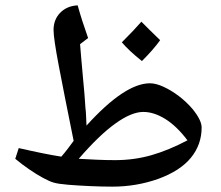

<svg xmlns="http://www.w3.org/2000/svg" viewBox="-20 -697 824 717"><path d="M400 0Q361 0 316.5 -2Q272 -4 235 -7Q198 -10 181 -15Q166 -19 141 -32.5Q116 -46 88.5 -65Q61 -84 37 -104L50 -144Q98 -133 137.5 -125Q177 -117 209 -112Q222 -127 233 -141.5Q244 -156 255 -171Q219 -349 199.5 -451.5Q180 -554 180 -585Q180 -624 205 -649.5Q230 -675 270 -677Q278 -648 287.5 -618.5Q297 -589 309 -555L279 -532Q282 -496 284 -472.5Q286 -449 287.5 -433.5Q289 -418 290 -405Q291 -392 292.5 -378Q294 -364 295.5 -344.5Q297 -325 299 -295Q301 -279 301.5 -262.5Q302 -246 303 -228Q446 -386 540 -386Q562 -386 590.5 -373Q619 -360 647.5 -338.5Q676 -317 699 -290Q733 -248 733 -221Q733 -157 693 -108Q653 -59 571 -29Q489 0 400 0ZM410 -99Q481 -99 545.5 -117.5Q610 -136 680 -173Q640 -226 597.5 -252.5Q555 -279 515 -279Q471 -279 410.5 -235.5Q350 -192 274 -104Q308 -102 342.5 -100.5Q377 -99 410 -99ZM510 -469Q461 -508 435 -539Q459 -563 477 -582Q495 -601 508 -616Q521 -603 538.5 -585.5Q556 -568 578 -547Q566 -530 549 -510.5Q532 -491 510 -469Z"/></svg>

Font: Noto Naskh Arabic SemiBold
Style: Regular
Weight: 600
Designer: Monotype Design Team, David Williams, Mohamad Dakak and Nizar Qandah
Foundry: Monotype Imaging Inc.
Version: Version 2.016